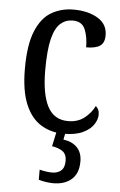

<svg xmlns="http://www.w3.org/2000/svg" viewBox="-55 -585 536 857"><g transform="rotate(5 213.0 -156.0)"><path d="M244 10Q186 10 141 -18Q96 -46 71 -106.5Q46 -167 46 -265Q46 -372 71.5 -433.5Q97 -495 141 -520.5Q185 -546 240 -546Q305 -546 348.5 -520Q392 -494 392 -444Q392 -410 372 -396.5Q352 -383 310 -383Q310 -430 296 -463.5Q282 -497 240 -497Q209 -497 185.5 -476.5Q162 -456 149.5 -406Q137 -356 137 -266Q137 -159 166 -103.5Q195 -48 258 -48Q302 -48 331.5 -71.5Q361 -95 376 -126Q383 -120 387.5 -111Q392 -102 392 -88Q392 -67 377 -44Q362 -21 329 -5.5Q296 10 244 10ZM216 234Q203 234 184.5 231.5Q166 229 151 224V179Q183 187 207 187Q232 187 247.5 173.5Q263 160 263 130Q263 100 244.5 87Q226 74 197 70L214 -9H254L245 36Q284 41 306.5 64Q329 87 329 127Q329 180 298.5 207Q268 234 216 234Z"/></g></svg>

Font: Noto Serif Ethiopic Condensed
Style: Regular
Weight: 400
Width: 3
Designer: Monotype Design Team
Foundry: Monotype Imaging Inc.
Version: Version 2.102; ttfautohint (v1.8.4.7-5d5b)